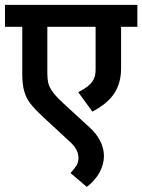

<svg xmlns="http://www.w3.org/2000/svg" viewBox="-30 -648 576 777"><path d="M525.9 -539.6H460V-371.1Q460 -313.5 433.3 -271.5Q406.7 -229.5 343.8 -196.3L286.6 -274.9Q314 -289.1 329.1 -302.2Q344.2 -315.4 350.6 -330.3Q356.9 -345.2 356.9 -366.2V-539.6H161.6V-350.1Q161.6 -327.6 165.5 -311.5Q169.4 -295.4 182.9 -276.6Q196.3 -257.8 223.6 -232.4L329.1 -135.7Q359.9 -108.4 375.2 -78.1Q390.6 -47.9 390.6 -16.6Q390.6 16.1 373.5 48.6Q356.4 81.1 321.3 108.4L255.4 52.2Q272 34.2 279.8 21.2Q287.6 8.3 287.6 -8.8Q287.6 -43.5 252.4 -74.7L141.1 -177.7Q108.9 -208 92.3 -229.7Q75.7 -251.5 67.9 -279.1Q60.1 -306.6 60.1 -350.1V-539.6H-9.8V-628.4H525.9Z"/></svg>

Font: Varta
Style: Bold
Weight: 700
Designer: Joana Correia, Viktoriya Grabowska, Eben Sorkin
Foundry: Sorkin Type
Version: Version 1.002; ttfautohint (v1.3) -l 8 -r 24 -G 200 -x 12 -H